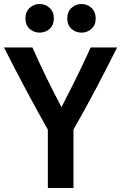

<svg xmlns="http://www.w3.org/2000/svg" viewBox="-22 -933 605 959"><path d="M247 -841Q247 -874 226 -893.5Q205 -913 176 -913Q147 -913 126 -893.5Q105 -874 105 -841Q105 -808 126 -789Q147 -770 176 -770Q205 -770 226 -789Q247 -808 247 -841ZM456 -841Q456 -874 435 -893.5Q414 -913 385 -913Q356 -913 335 -893.5Q314 -874 314 -841Q314 -808 335 -789Q356 -770 385 -770Q414 -770 435 -789Q456 -808 456 -841ZM563 -696H431Q397 -621 360 -546Q323 -471 285 -398Q247 -470 210 -545.5Q173 -621 140 -696H-2Q50 -593 104.5 -490.5Q159 -388 217 -285V6H345V-286Q403 -387 457 -489.5Q511 -592 563 -696Z"/></svg>

Font: Repo DemiBold
Style: Regular
Weight: 600
Designer: Stefan Peev
Foundry: Context Ltd
Version: Version 1.502